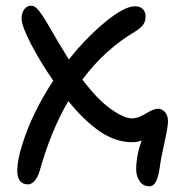

<svg xmlns="http://www.w3.org/2000/svg" viewBox="-20 -484 618 678"><path d="M79.1 167Q41 167 41 118.2Q41 81.1 59.1 24.9Q92.8 -84 168 -199.2Q122.1 -265.6 89.1 -329.1Q56.2 -392.6 56.2 -418.9Q56.2 -437.5 65.4 -450.7Q74.7 -463.9 90.8 -463.9Q99.6 -463.9 108.9 -455.3Q118.2 -446.8 130.6 -428Q143.1 -409.2 154.5 -388.9Q166 -368.7 185.8 -335.2Q205.6 -301.8 223.1 -273.9Q284.7 -351.6 355 -409.2Q420.4 -461.9 457 -461.9Q474.6 -461.9 484.4 -451.9Q494.1 -441.9 494.1 -425.8Q494.1 -409.7 486.1 -397.7Q478 -385.7 458 -373Q350.1 -309.6 271 -203.1Q324.2 -132.3 371.3 -99.1Q418.5 -65.9 445.8 -65.9Q467.8 -65.9 495.1 -83Q522.5 -100.1 538.1 -100.1Q551.3 -100.1 562.3 -88.4Q573.2 -76.7 573.2 -55.2Q573.2 -35.2 560.5 20.5Q547.9 76.2 543.9 108.9Q539.1 140.6 530.8 157.2Q522.5 173.8 507.8 173.8Q485.4 173.8 473.1 155.8Q460.9 137.7 460.9 115.2Q460.9 66.4 480 12.2Q465.3 18.1 445.8 18.1Q389.2 18.1 334.2 -18.8Q279.3 -55.7 221.2 -127Q160.6 -23.9 120.1 119.1Q113.8 141.6 102.5 154.3Q91.3 167 79.1 167Z"/></svg>

Font: Shantell Sans Irregular Bouncy
Style: Regular
Weight: 400
Designer: Stephen Nixon, Anya Danilova, Shantell Martin
Foundry: Arrow Type
Version: Version 1.006;[9816181b4]